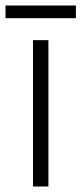

<svg xmlns="http://www.w3.org/2000/svg" viewBox="-40 -678 296 698"><path d="M136 0H80V-532H136ZM236 -658V-612H-20V-658Z"/></svg>

Font: Noto Sans Lao SemiCondensed Light
Style: Regular
Weight: 300
Width: 4
Designer: Monotype Design Team
Foundry: Monotype Imaging Inc.
Version: Version 2.003; ttfautohint (v1.8.4.7-5d5b)